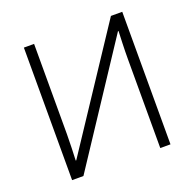

<svg xmlns="http://www.w3.org/2000/svg" viewBox="-126 -843 982 972"><g transform="rotate(-20 365.5 -357.0)"><path d="M101 -714H156V-229Q156 -191 154.5 -151.5Q153 -112 152 -87H155L570 -714H631V0H576V-478Q576 -521 577.5 -562.5Q579 -604 580 -629H577L162 0H101Z"/></g></svg>

Font: Noto Sans Light
Style: Regular
Weight: 300
Designer: Monotype Design Team
Foundry: Monotype Imaging Inc.
Version: Version 2.007